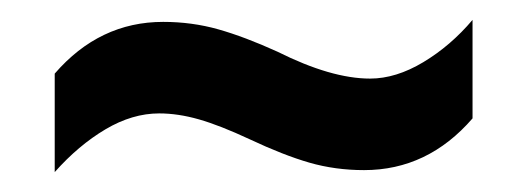

<svg xmlns="http://www.w3.org/2000/svg" viewBox="-20 -449 530 193"><path d="M231 -309Q201 -323 180 -329Q159 -335 140 -335Q113 -335 86 -319Q59 -303 35 -276V-375Q80 -427 144 -427Q173 -427 199.5 -419.5Q226 -412 259 -397Q313 -370 352 -370Q378 -370 405.5 -386.5Q433 -403 455 -429V-330Q410 -278 346 -278Q317 -278 291 -285.5Q265 -293 231 -309Z"/></svg>

Font: Noto Sans Malayalam Condensed SemiBold
Style: Regular
Weight: 600
Width: 3
Designer: Jelle Bosma - Monotype Design Team
Foundry: Monotype Imaging Inc.
Version: Version 2.104; ttfautohint (v1.8.4.7-5d5b)